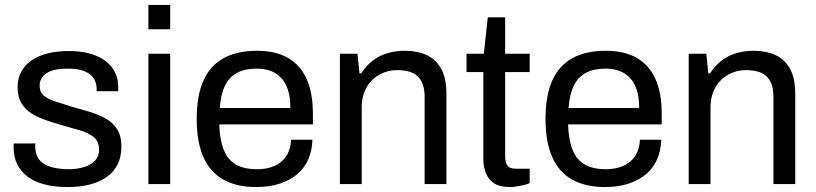

<svg xmlns="http://www.w3.org/2000/svg" viewBox="-20 -743 3294 775"><path d="M253 12Q199 12 158 1Q117 -10 90 -31Q63 -52 49 -81Q35 -110 35 -147Q35 -152 35 -156.5Q35 -161 36 -164H123Q122 -160 122 -157Q122 -154 122 -151Q123 -116 140.5 -96Q158 -76 189 -68Q220 -60 258 -60Q291 -60 319 -68.5Q347 -77 363.5 -94.5Q380 -112 380 -139Q380 -172 358.5 -189.5Q337 -207 302 -217Q267 -227 229 -238Q197 -247 165 -258Q133 -269 107.5 -285Q82 -301 66.5 -326.5Q51 -352 51 -391Q51 -426 65.5 -453Q80 -480 107 -499Q134 -518 172.5 -527.5Q211 -537 258 -537Q308 -537 345.5 -526Q383 -515 408 -495Q433 -475 445 -449.5Q457 -424 457 -395Q457 -389 457 -383.5Q457 -378 456 -375H370V-386Q370 -406 359.5 -424.5Q349 -443 323.5 -454.5Q298 -466 253 -466Q224 -466 203 -461.5Q182 -457 168 -447.5Q154 -438 147 -425.5Q140 -413 140 -397Q140 -371 157 -357Q174 -343 202.5 -334Q231 -325 264 -314Q299 -304 335.5 -293.5Q372 -283 402.5 -267Q433 -251 451.5 -223.5Q470 -196 470 -151Q470 -109 454 -78Q438 -47 408.5 -27Q379 -7 339.5 2.5Q300 12 253 12Z M579 -625V-723H667V-625ZM579 0V-526H667V0Z M1014 12Q936 12 882.5 -17.5Q829 -47 801.5 -108Q774 -169 774 -263Q774 -358 801.5 -418.5Q829 -479 883 -508.5Q937 -538 1018 -538Q1092 -538 1142 -509.5Q1192 -481 1217.5 -424.5Q1243 -368 1243 -283V-241H865Q867 -178 883.5 -137.5Q900 -97 933 -78.5Q966 -60 1016 -60Q1050 -60 1075.5 -68.5Q1101 -77 1118.5 -93Q1136 -109 1145 -131Q1154 -153 1155 -179H1241Q1240 -137 1225 -101.5Q1210 -66 1181 -41Q1152 -16 1110 -2Q1068 12 1014 12ZM867 -307H1152Q1152 -351 1142 -381Q1132 -411 1113.5 -430Q1095 -449 1070.5 -457.5Q1046 -466 1015 -466Q969 -466 937 -449Q905 -432 888 -397Q871 -362 867 -307Z M1352 0V-526H1423L1431 -447H1438Q1459 -479 1485.5 -499Q1512 -519 1544.5 -528.5Q1577 -538 1614 -538Q1664 -538 1701.5 -521Q1739 -504 1760.5 -466Q1782 -428 1782 -363V0H1694V-351Q1694 -384 1685.5 -405Q1677 -426 1662.5 -438Q1648 -450 1627.5 -455Q1607 -460 1582 -460Q1545 -460 1512 -442Q1479 -424 1459.5 -390Q1440 -356 1440 -309V0Z M2038 12Q1997 12 1974 -3.5Q1951 -19 1941 -44.5Q1931 -70 1931 -99V-452H1863V-526H1933L1949 -673H2019V-526H2118V-452H2019V-112Q2019 -87 2028 -74.5Q2037 -62 2062 -62H2118V-4Q2108 1 2094 4Q2080 7 2065.5 9.5Q2051 12 2038 12Z M2422 12Q2344 12 2290.5 -17.5Q2237 -47 2209.5 -108Q2182 -169 2182 -263Q2182 -358 2209.5 -418.5Q2237 -479 2291 -508.5Q2345 -538 2426 -538Q2500 -538 2550 -509.5Q2600 -481 2625.5 -424.5Q2651 -368 2651 -283V-241H2273Q2275 -178 2291.5 -137.5Q2308 -97 2341 -78.5Q2374 -60 2424 -60Q2458 -60 2483.5 -68.5Q2509 -77 2526.5 -93Q2544 -109 2553 -131Q2562 -153 2563 -179H2649Q2648 -137 2633 -101.5Q2618 -66 2589 -41Q2560 -16 2518 -2Q2476 12 2422 12ZM2275 -307H2560Q2560 -351 2550 -381Q2540 -411 2521.5 -430Q2503 -449 2478.5 -457.5Q2454 -466 2423 -466Q2377 -466 2345 -449Q2313 -432 2296 -397Q2279 -362 2275 -307Z M2760 0V-526H2831L2839 -447H2846Q2867 -479 2893.5 -499Q2920 -519 2952.5 -528.5Q2985 -538 3022 -538Q3072 -538 3109.5 -521Q3147 -504 3168.5 -466Q3190 -428 3190 -363V0H3102V-351Q3102 -384 3093.5 -405Q3085 -426 3070.5 -438Q3056 -450 3035.5 -455Q3015 -460 2990 -460Q2953 -460 2920 -442Q2887 -424 2867.5 -390Q2848 -356 2848 -309V0Z"/></svg>

Font: Archivo SemiBold
Style: Regular
Weight: 400
Version: Version 2.001